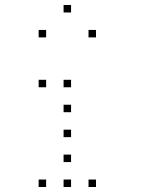

<svg xmlns="http://www.w3.org/2000/svg" viewBox="-20 -785 640 770"><path d="M236 -765Q235 -765 235 -765Q235 -765 235 -764V-736Q235 -735 235 -735Q235 -735 236 -735H264Q265 -735 265 -735Q265 -735 265 -736V-764Q265 -765 265 -765Q265 -765 264 -765ZM136 -665Q135 -665 135 -665Q135 -665 135 -664V-636Q135 -635 135 -635Q135 -635 136 -635H164Q165 -635 165 -635Q165 -635 165 -636V-664Q165 -665 165 -665Q165 -665 164 -665ZM336 -665Q335 -665 335 -665Q335 -665 335 -664V-636Q335 -635 335 -635Q335 -635 336 -635H364Q365 -635 365 -635Q365 -635 365 -636V-664Q365 -665 365 -665Q365 -665 364 -665ZM136 -465Q135 -465 135 -465Q135 -465 135 -464V-436Q135 -435 135 -435Q135 -435 136 -435H164Q165 -435 165 -435Q165 -435 165 -436V-464Q165 -465 165 -465Q165 -465 164 -465ZM236 -465Q235 -465 235 -465Q235 -465 235 -464V-436Q235 -435 235 -435Q235 -435 236 -435H264Q265 -435 265 -435Q265 -435 265 -436V-464Q265 -465 265 -465Q265 -465 264 -465ZM236 -365Q235 -365 235 -365Q235 -365 235 -364V-336Q235 -335 235 -335Q235 -335 236 -335H264Q265 -335 265 -335Q265 -335 265 -336V-364Q265 -365 265 -365Q265 -365 264 -365ZM236 -265Q235 -265 235 -265Q235 -265 235 -264V-236Q235 -235 235 -235Q235 -235 236 -235H264Q265 -235 265 -235Q265 -235 265 -236V-264Q265 -265 265 -265Q265 -265 264 -265ZM236 -165Q235 -165 235 -165Q235 -165 235 -164V-136Q235 -135 235 -135Q235 -135 236 -135H264Q265 -135 265 -135Q265 -135 265 -136V-164Q265 -165 265 -165Q265 -165 264 -165ZM136 -65Q135 -65 135 -65Q135 -65 135 -64V-36Q135 -35 135 -35Q135 -35 136 -35H164Q165 -35 165 -35Q165 -35 165 -36V-64Q165 -65 165 -65Q165 -65 164 -65ZM236 -65Q235 -65 235 -65Q235 -65 235 -64V-36Q235 -35 235 -35Q235 -35 236 -35H264Q265 -35 265 -35Q265 -35 265 -36V-64Q265 -65 265 -65Q265 -65 264 -65ZM336 -65Q335 -65 335 -65Q335 -65 335 -64V-36Q335 -35 335 -35Q335 -35 336 -35H364Q365 -35 365 -35Q365 -35 365 -36V-64Q365 -65 365 -65Q365 -65 364 -65Z"/></svg>

Font: Doto Black Thin
Style: Regular
Weight: 250
Monospace: yes
Version: Version 1.000